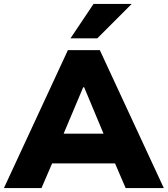

<svg xmlns="http://www.w3.org/2000/svg" viewBox="-26 -961 857 981"><path d="M-6 0 321 -705H484L811 0H616L533 -193L607 -126H195L269 -193L186 0ZM399 -515 281 -235 255 -278H547L521 -235L404 -515ZM334 -765 452 -941H647L471 -765Z"/></svg>

Font: Nunito Sans 8pt Black
Style: Regular
Weight: 900
Version: Version 3.101;gftools[0.9.27]